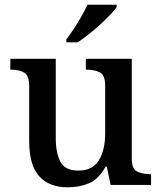

<svg xmlns="http://www.w3.org/2000/svg" viewBox="-20 -786 686 816"><path d="M268 10Q189 10 146.5 -37Q104 -84 104 -187V-421Q104 -465 82.5 -477.5Q61 -490 27 -490H24V-536H217V-199Q217 -135 237 -98Q257 -61 313 -61Q373 -61 400 -104.5Q427 -148 427 -220V-421Q427 -467 404 -478.5Q381 -490 348 -490H345V-536H540V-111Q540 -68 563 -57Q586 -46 617 -46H622V0H450L434 -78H429Q398 -23 357 -6.5Q316 10 268 10ZM262 -619Q277 -638 294 -664Q311 -690 326.5 -717Q342 -744 352 -766H476V-756Q467 -743 448 -723Q429 -703 405 -681Q381 -659 356 -639.5Q331 -620 310 -606H262Z"/></svg>

Font: Noto Serif Khojki Medium
Style: Regular
Weight: 500
Version: Version 2.003